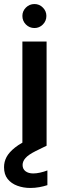

<svg xmlns="http://www.w3.org/2000/svg" viewBox="-42 -723 319 952"><path d="M69 0V-517H189V0ZM129 -584Q104 -584 86.5 -601.5Q69 -619 69 -644Q69 -668 86.5 -685.5Q104 -703 129 -703Q153 -703 170.5 -685.5Q188 -668 188 -644Q188 -619 170.5 -601.5Q153 -584 129 -584ZM108 209Q74 209 44 198Q14 187 -4 164.5Q-22 142 -22 106Q-22 79 -9.5 55.5Q3 32 32.5 8.5Q62 -15 113 -37L161 -57L188 0L135 26Q99 44 84.5 60.5Q70 77 70 95Q70 115 84.5 126Q99 137 123 137Q138 137 156.5 133Q175 129 193 122V195Q175 201 153 205Q131 209 108 209Z"/></svg>

Font: DM Sans 11pt SemiBold
Style: Regular
Weight: 600
Version: Version 4.004;gftools[0.9.30]